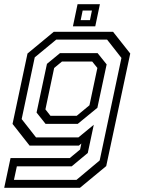

<svg xmlns="http://www.w3.org/2000/svg" viewBox="-40 -691 688 911"><path d="M-20 200 10 59H291L340 18.5L346 -10L334 0H100.5L19.5 -103L90.5 -437L215 -540H496.5L578 -437L464 97L339.5 200ZM26.2 162.5H322.8L433 70.2L536.2 -416.2L468.2 -503H226.8L124.8 -418.8L62.8 -126L131 -39H332L405 -99L376.5 34.8L300.2 98.2H40ZM176.2 -103.2 133.5 -157 182.8 -388 244.5 -438.8H423.2L466 -385.5L422 -179.5L328.8 -103.2ZM199.5 -141.5H324L384.5 -191.5L422 -368.5L397.5 -399H254L217 -368.5L175.5 -172ZM306 -566 328 -671H434L412 -566ZM342.8 -595.5H386.8L396.2 -641H352.2Z"/></svg>

Font: Tourney Thin
Style: Italic
Weight: 100
Italic angle: -12°
Designer: Tyler Finck
Foundry: Etcetera Type Co
Version: Version 1.015